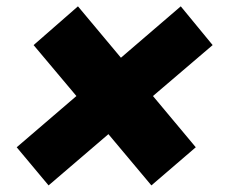

<svg xmlns="http://www.w3.org/2000/svg" viewBox="-20 -595 710 600"><path d="M131.8 -15.6 32.2 -134.8 218.8 -294.9 85 -454.1 223.6 -575.2 357.9 -414.6 544.9 -575.2 644.5 -454.1 458 -294.9 591.8 -134.8 453.1 -15.6 318.8 -175.8Z"/></svg>

Font: Inter Tight Black
Style: Italic
Weight: 900
Italic angle: -9.39999°
Designer: Rasmus Andersson
Foundry: rsms
Version: Version 3.004; ttfautohint (v1.8.4.7-5d5b)